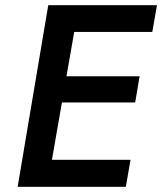

<svg xmlns="http://www.w3.org/2000/svg" viewBox="-20 -720 625 740"><path d="M120 0H465L483 -104H137ZM221 -597H567L585 -700H238ZM175 -325H501L518 -426H192ZM166 -700 48 0H162L284 -700Z"/></svg>

Font: Jost Medium
Style: Italic
Weight: 500
Italic angle: -5°
Version: Version 3.710